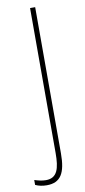

<svg xmlns="http://www.w3.org/2000/svg" viewBox="-144 -750 428 962"><g transform="rotate(-10 70.5 -269.5)"><path d="M13 175C84 175 110 129 110 30V-714H84V23C84 102 71 149 13 149C-7 149 -26 144 -45 138V163C-28 171 -8 175 13 175Z"/></g></svg>

Font: Noto Sans Armenian ExtraCondensed Thin
Style: Regular
Weight: 100
Width: 2
Designer: Monotype Design Team
Foundry: Monotype Imaging Inc.
Version: Version 2.008